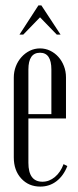

<svg xmlns="http://www.w3.org/2000/svg" viewBox="-20 -682 288 710"><path d="M31 -395Q31 -417 38.5 -436.5Q46 -456 59.5 -471Q73 -486 90.5 -494.5Q108 -503 128 -503Q148 -503 165.5 -494.5Q183 -486 196 -471.5Q209 -457 216.5 -437.5Q224 -418 224 -396V-244H85V-80Q85 -10 137 -10Q162 -10 183 -27.5Q204 -45 215 -75L229 -68Q215 -32 189 -12Q163 8 129 8Q86 8 58.5 -22Q31 -52 31 -100ZM170 -260V-425Q170 -487 128 -487Q85 -487 85 -425V-260ZM122 -662H133L204 -554H190L128 -618L66 -554H52Z"/></svg>

Font: Moniqa Cond Heading
Style: Regular
Weight: 400
Width: 3
Designer: Rajesh Rajput
Foundry: Rajesh Rajput
Version: Version 1.000